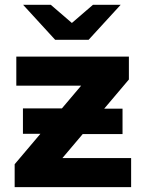

<svg xmlns="http://www.w3.org/2000/svg" viewBox="-20 -771 593 791"><path d="M40.4 0V-94.4L358 -469.7L385.3 -418.2H47.2V-537.9H511V-443.5L193.5 -68.3L164.9 -119.7H520.2V0ZM293.1 -218.7 251.6 -219.7H74.5V-324.3H291.9L332.8 -323.3H484.8V-218.7ZM207.3 -607 75.1 -751.3H189.1L327.5 -632.2H224.8L363.1 -751.3H477.2L345 -607Z"/></svg>

Font: Montserrat Alternates Thin
Style: Regular
Weight: 100
Designer: Julieta Ulanovsky
Foundry: Julieta Ulanovsky
Version: Version 9.000